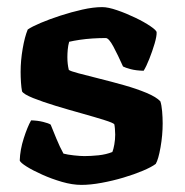

<svg xmlns="http://www.w3.org/2000/svg" viewBox="-20 -520 520 540"><path d="M209 0Q183.5 0 154.2 -8.5Q125 -17 98.8 -28.8Q72.5 -40.5 55 -51.5Q37.5 -62.5 35.5 -68.5Q36.5 -99 46.8 -131Q57 -163 67.5 -181.5Q86 -181 101.2 -177.2Q116.5 -173.5 122.5 -169.5Q128.5 -154.5 138.5 -130.2Q148.5 -106 158.5 -88Q169.5 -85 187.8 -83Q206 -81 217.5 -81Q235 -81 256.8 -83.2Q278.5 -85.5 296 -92.5Q299 -99.5 301.5 -113.5Q304 -127.5 304 -141.5Q304 -149.5 303.2 -158Q302.5 -166.5 301.5 -170.5Q298.5 -174.5 273 -182.5Q247.5 -190.5 210.8 -200.8Q174 -211 137 -222.2Q100 -233.5 73.2 -244.2Q46.5 -255 42 -263Q40 -273 39 -288.2Q38 -303.5 38 -318Q38 -350 43.8 -383.2Q49.5 -416.5 58 -437Q69.5 -445 94.2 -455.5Q119 -466 149.8 -476Q180.5 -486 211.5 -493Q242.5 -500 267.5 -500Q284 -500 309.5 -491.2Q335 -482.5 360.5 -470.2Q386 -458 403.2 -446.2Q420.5 -434.5 420.5 -429Q421 -418.5 414.8 -397.2Q408.5 -376 400 -354.5Q391.5 -333 384 -321Q362.5 -321.5 347.5 -325.5Q332.5 -329.5 326 -333Q311.5 -365.5 298.8 -389.2Q286 -413 277.5 -413Q259.5 -413 240.2 -411.8Q221 -410.5 204.2 -408Q187.5 -405.5 174.5 -402.5Q171.5 -392 170.5 -380.5Q169.5 -369 169.5 -359.5Q169.5 -349 170.5 -340.5Q171.5 -332 173.5 -323.5Q177.5 -320 201 -313.8Q224.5 -307.5 258.8 -299Q293 -290.5 328.5 -280.5Q364 -270.5 392 -258.8Q420 -247 431 -235Q434.5 -224.5 436 -206.8Q437.5 -189 437.5 -173Q437.5 -140 431.5 -105.8Q425.5 -71.5 418 -59Q406 -50 381.8 -39.8Q357.5 -29.5 327.2 -20.5Q297 -11.5 265.8 -5.8Q234.5 0 209 0Z"/></svg>

Font: Texturina Medium
Style: Regular
Weight: 500
Designer: Guillermo Torres Carreño
Foundry: Omnibus-Type
Version: Version 1.003